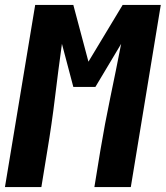

<svg xmlns="http://www.w3.org/2000/svg" viewBox="-30 -755 669 775"><path d="M-10 0 112 -735H266L327 -506L465 -735H619L498 0H351L375 -147Q393 -255 415.5 -362.5Q438 -470 459 -578L355 -404H266L220 -578Q205 -470 192 -362Q179 -254 161 -147L137 0Z"/></svg>

Font: Iosevka Curly Heavy Extended
Style: Italic
Weight: 900
Width: 7
Italic angle: -9°
Monospace: yes
Designer: Belleve Invis
Foundry: Belleve Invis
Version: Version 11.1.0; ttfautohint (v1.8.3)